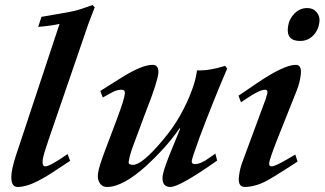

<svg xmlns="http://www.w3.org/2000/svg" viewBox="-20 -727 1292 764"><path d="M357 -698Q353 -687 346.5 -671Q340 -655 332 -633L173 -170Q153 -112 150 -92Q147 -65 160 -65Q179 -65 249 -114L259 -87Q217 -59 188.5 -40.5Q160 -22 144 -14Q89 17 50 17Q20 17 26 -38Q30 -72 56 -146L217 -632Q189 -625 132 -620L145 -660L249 -678Q278 -683 302.5 -691Q327 -699 348 -707Z M844 -88Q695 17 658 17Q623 17 627 -26Q630 -48 653 -107L697 -215L695 -217Q665 -174 631.5 -137Q598 -100 563 -68Q469 17 406 17Q385 17 375 -2Q367 -16 370 -37Q373 -63 401 -136Q413 -167 424 -197Q435 -227 447 -258Q474 -330 477 -355Q478 -370 463 -370Q446 -370 427 -360L389 -339L379 -365L465 -419Q545 -469 587 -469Q613 -469 610 -434Q608 -418 596.5 -381.5Q585 -345 562 -287L511 -150Q497 -114 492 -83Q490 -71 509 -71Q546 -71 630 -172Q668 -217 696.5 -267Q725 -317 745 -372Q759 -410 764 -447Q813 -445 876 -465L884 -454Q828 -324 774 -180Q745 -100 743 -87Q742 -74 755 -74Q779 -74 813 -99L837 -116Z M1251 -639Q1247 -607 1226 -585.5Q1205 -564 1174 -564Q1118 -564 1126 -621Q1130 -651 1151.5 -673Q1173 -695 1203 -695Q1226 -695 1240 -678.5Q1254 -662 1251 -639ZM1164 -84Q1138 -67 1119 -55Q1100 -43 1087 -35Q1072 -25 1061 -19Q1029 1 1002 9Q975 17 955 17Q925 17 931 -26Q934 -53 943 -78L1032 -319Q1035 -325 1037.5 -334Q1040 -343 1044 -356Q1046 -370 1035 -370Q1013 -370 963 -336L939 -320L929 -346L998 -393Q1109 -469 1157 -469Q1181 -469 1177 -432Q1174 -400 1160 -365L1082 -169Q1053 -95 1051 -78Q1050 -65 1061 -65Q1075 -65 1126 -95L1155 -112Z"/></svg>

Font: DG Didot
Style: Bold Italic
Weight: 700
Designer: David Gatwood, Takis Katsoulidis, and George D. Matthiopoulos
Foundry: David Gatwood
Version: Version 1.0